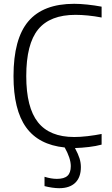

<svg xmlns="http://www.w3.org/2000/svg" viewBox="-20 -769 591 1009"><path d="M291 220Q274 220 253.5 217Q233 214 214 209V160Q249 171 279 171Q317 171 334.5 155Q352 139 352 104Q352 63 320 6Q183 -8 117 -100Q51 -192 51 -369Q51 -565 129 -657Q207 -749 370 -749Q400 -749 438.5 -745Q477 -741 514 -734V-677Q478 -684 442.5 -687.5Q407 -691 377 -691Q243 -691 180.5 -614.5Q118 -538 118 -369Q118 -204 179.5 -126.5Q241 -49 370 -49Q383 -49 401.5 -50Q420 -51 440.5 -53.5Q461 -56 480 -59Q499 -62 514 -65V-9Q485 -1 447 3.5Q409 8 374 9Q391 41 398 63.5Q405 86 405 109Q405 163 375.5 191.5Q346 220 291 220Z"/></svg>

Font: Encode Sans Narrow
Style: Light
Weight: 300
Designer: Pablo Impallari, Andres Torresi
Foundry: Pablo Impallari, Andres Torresi
Version: Version 1.000; ttfautohint (v1.00) -l 8 -r 50 -G 200 -x 14 -